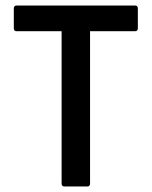

<svg xmlns="http://www.w3.org/2000/svg" viewBox="-20 -675 549 695"><path d="M213 0Q203 0 203 -11V-562H40Q30 -562 30 -573V-644Q30 -655 40 -655H469Q479 -655 479 -644V-573Q479 -562 469 -562H306V-11Q306 0 296 0Z"/></svg>

Font: Sofia Sans Extra Cond
Style: Bold
Weight: 700
Width: 1
Designer: Botio Nikoltchev, Ani Petrova
Foundry: lettersoup
Version: Version 4.100; ttfautohint (v1.8.3)